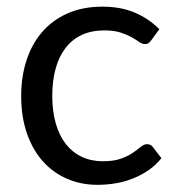

<svg xmlns="http://www.w3.org/2000/svg" viewBox="-20 -534 518 562"><path d="M423 -416.5Q419 -411 415 -408Q411 -405 404 -405Q396.5 -405 387.5 -411.2Q378.5 -417.5 365.2 -425Q352 -432.5 332.8 -438.8Q313.5 -445 285.5 -445Q248 -445 219.5 -431.8Q191 -418.5 171.8 -393.5Q152.5 -368.5 142.8 -333Q133 -297.5 133 -253.5Q133 -207.5 143.5 -171.8Q154 -136 173.2 -111.8Q192.5 -87.5 219.8 -74.8Q247 -62 281 -62Q313.5 -62 334.5 -69.8Q355.5 -77.5 369.2 -87Q383 -96.5 392.2 -104.2Q401.5 -112 410.5 -112Q421.5 -112 427.5 -103.5L452.5 -71Q436 -50.5 415 -36Q394 -21.5 369.8 -11.8Q345.5 -2 319 2.5Q292.5 7 265 7Q217.5 7 176.8 -10.5Q136 -28 106 -61.2Q76 -94.5 59 -143Q42 -191.5 42 -253.5Q42 -310 57.8 -358Q73.5 -406 103.8 -440.8Q134 -475.5 178.2 -495Q222.5 -514.5 280 -514.5Q333.5 -514.5 374.2 -497.2Q415 -480 446.5 -448.5Z"/></svg>

Font: TypoPRO Lato
Style: Regular
Weight: 400
Designer: Lukasz Dziedzic with Adam Twardoch and Botio Nikoltchev
Foundry: tyPoland Lukasz Dziedzic
Version: Version 2.010; 2014-09-01; http://www.latofonts.com/